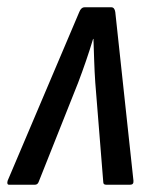

<svg xmlns="http://www.w3.org/2000/svg" viewBox="-44 -508 419 528"><path d="M-19 0Q-26 0 -23 -11L174 -475Q179 -488 189 -488H262Q271 -488 273 -475L323 -11Q324 0 314 0H248Q240 0 240 -7L218 -281Q216 -310 215 -341Q214 -372 213 -401H212Q203 -371 192.5 -340.5Q182 -310 171 -281L62 -7Q59 0 52 0Z"/></svg>

Font: Sofia Sans Condensed Medium
Style: Italic
Weight: 500
Italic angle: -9°
Designer: Botio Nikoltchev, Ani Petrova
Foundry: lettersoup
Version: Version 4.101; ttfautohint (v1.8.4.7-5d5b)